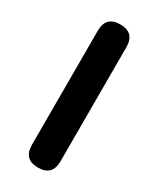

<svg xmlns="http://www.w3.org/2000/svg" viewBox="-190 -801 711 861"><g transform="rotate(30 165.0 -370.5)"><path d="M165 0Q91 0 91 -75V-666Q91 -741 165 -741Q239 -741 239 -666V-75Q239 0 165 0Z"/></g></svg>

Font: Resource Han Rounded JP
Style: Bold
Weight: 700
Designer: Cyano Hao (round all glyphs); Ryoko NISHIZUKA 西塚涼子 (kana, bopomofo & ideographs); Paul D. Hunt (Latin, Greek & Cyrillic)
Foundry: Cyano Hao
Version: 0.990